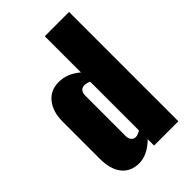

<svg xmlns="http://www.w3.org/2000/svg" viewBox="-242 -902 1006 1006"><g transform="rotate(-45 260.5 -399.5)"><path d="M172 11Q110 11 76 -31.5Q42 -74 42 -151V-427Q42 -501 77.5 -545Q113 -589 174 -589Q237 -589 292 -542V-810H472V0H292V-47Q232 11 172 11ZM256 -99Q271 -99 292 -112V-473Q275 -482 258 -482Q222 -482 222 -436V-140Q222 -123 231 -111Q240 -99 256 -99Z"/></g></svg>

Font: Oswald Heavy
Style: Regular
Weight: 400
Designer: Vernon Adams
Foundry: Vernon Adams
Version: Version 4.101